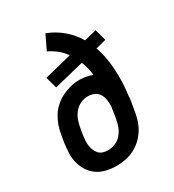

<svg xmlns="http://www.w3.org/2000/svg" viewBox="-180 -838 859 948"><g transform="rotate(-30 250.0 -363.5)"><path d="M204 8Q175 8 147.5 1.5Q120 -5 97.5 -20Q75 -35 60 -58Q45 -81 38 -108Q31 -135 32 -164Q33 -193 37 -221L44 -262Q48 -287 56.5 -311.5Q65 -336 79 -358.5Q93 -381 113.5 -399Q134 -417 158 -428.5Q182 -440 206.5 -446Q231 -452 257 -452Q276 -452 294 -448.5Q312 -445 330 -438Q327 -459 322.5 -479.5Q318 -500 310 -519L139 -477L121 -542L277 -581Q260 -605 237 -623.5Q214 -642 188 -654L227 -735Q251 -726 273 -713Q295 -700 314.5 -683.5Q334 -667 350 -648Q366 -629 379 -607L449 -624L467 -559L408 -544Q420 -511 426 -476Q432 -441 434 -405Q436 -369 434.5 -333Q433 -297 428 -261Q428 -250 426.5 -240Q425 -230 423 -220L416 -179Q412 -154 404 -129.5Q396 -105 381.5 -82.5Q367 -60 347 -42Q327 -24 303 -12.5Q279 -1 254 3.5Q229 8 204 8ZM206 -80Q227 -80 248 -88.5Q269 -97 283.5 -114Q298 -131 306 -151.5Q314 -172 317 -193L321 -213Q323 -225 324.5 -237Q326 -249 328 -261Q329 -280 326 -298Q323 -316 314 -331Q305 -346 288 -353.5Q271 -361 253 -361Q231 -361 211 -352Q191 -343 176.5 -326Q162 -309 154.5 -289Q147 -269 143 -248L136 -207Q134 -192 133 -177.5Q132 -163 134 -149Q136 -135 141 -122Q146 -109 155 -99Q164 -89 177.5 -84.5Q191 -80 206 -80Z"/></g></svg>

Font: Iosevka Slab Semibold
Style: Italic
Weight: 600
Italic angle: -9°
Monospace: yes
Designer: Belleve Invis
Foundry: Belleve Invis
Version: Version 11.1.1; ttfautohint (v1.8.3)